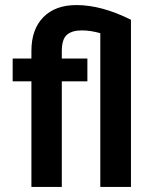

<svg xmlns="http://www.w3.org/2000/svg" viewBox="-20 -738 602 758"><path d="M325 -417H224V0H104V-417H30V-507H104V-537Q104 -622 151 -670Q198 -718 282 -718Q381 -718 497 -660V0H376V-607Q337 -618 303 -618Q264 -618 244 -600.5Q224 -583 224 -536V-507H325Z"/></svg>

Font: Hind Madurai SemiBold
Style: Regular
Weight: 600
Designer: Jyotish Sonowal
Foundry: Indian Type Foundry
Version: Version 1.001;PS 1.0;hotconv 1.0.86;makeotf.lib2.5.63406; tt